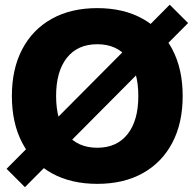

<svg xmlns="http://www.w3.org/2000/svg" viewBox="-20 -750 807 797"><path d="M383.8 13.2Q274.4 13.2 194.8 -31Q115.2 -75.2 72.3 -157Q29.3 -238.8 29.3 -351.6Q29.3 -463.9 72.3 -545.7Q115.2 -627.4 194.8 -671.9Q274.4 -716.3 383.8 -716.3Q493.2 -716.3 572.5 -671.9Q651.9 -627.4 695.1 -545.7Q738.3 -463.9 738.3 -351.6Q738.3 -238.8 695.1 -157Q651.9 -75.2 572.5 -31Q493.2 13.2 383.8 13.2ZM383.8 -136.7Q464.8 -136.7 509.5 -193.1Q554.2 -249.5 554.2 -351.6Q554.2 -453.6 509.5 -510Q464.8 -566.4 383.8 -566.4Q302.2 -566.4 257.6 -510Q212.9 -453.6 212.9 -351.6Q212.9 -249.5 257.6 -193.1Q302.2 -136.7 383.8 -136.7ZM83.5 26.9 7.3 -49.3 684.6 -730.5 760.7 -654.3Z"/></svg>

Font: Schibsted Grotesk ExtraBold
Style: Regular
Weight: 800
Designer: Bakken & Baeck AS, Henrik Kongsvoll
Foundry: Schibsted ASA
Version: Version 1.100; ttfautohint (v1.8.4.7-5d5b);gftools[0.9.25]